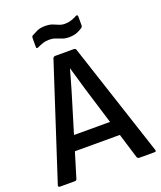

<svg xmlns="http://www.w3.org/2000/svg" viewBox="-150 -916 847 1010"><g transform="rotate(-20 274.0 -410.5)"><path d="M10 0Q-2 0 1 -11L208 -647Q212 -655 221 -655H325Q334 -655 337 -647L546 -11Q550 0 539 0H453Q445 0 441 -8L308 -442Q299 -473 290 -504.5Q281 -536 272 -566H271Q263 -536 254 -505Q245 -474 236 -443L104 -8Q101 0 92 0ZM130 -148 150 -230H393L413 -148ZM324 -722Q303 -722 286.5 -728Q270 -734 254.5 -740Q239 -746 220 -746Q200 -746 182.5 -740Q165 -734 153 -728Q141 -722 141 -734V-783Q141 -793 146 -796Q158 -803 177 -812Q196 -821 223 -821Q248 -821 264 -815Q280 -809 294.5 -802.5Q309 -796 327 -796Q347 -796 364.5 -802Q382 -808 394 -815Q399 -818 402.5 -816Q406 -814 406 -809V-759Q406 -751 400 -746Q389 -738 370 -730Q351 -722 324 -722Z"/></g></svg>

Font: Sofia Sans Semi Condensed SemiBold
Style: Regular
Weight: 600
Designer: Botio Nikoltchev, Ani Petrova
Foundry: lettersoup
Version: Version 4.100